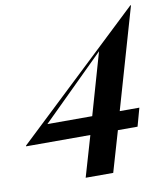

<svg xmlns="http://www.w3.org/2000/svg" viewBox="-111 -798 740 865"><g transform="rotate(-10 259.0 -365.0)"><path d="M-28.8 -186V-189L543.9 -730H546.9L414.1 -269H503.9L481 -186H391.1L336.9 0H210.9L265.1 -186ZM83 -268.1H288.1L369.1 -550.8Z"/></g></svg>

Font: Nyght Serif Medium Italic
Style: Regular
Weight: 500
Italic angle: -16°
Designer: Maksym Kobuzan
Version: Version 0.410;Glyphs 3.1.2 (3151)